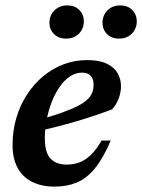

<svg xmlns="http://www.w3.org/2000/svg" viewBox="-20 -679 526 711"><path d="M284 -410Q260 -410 239 -396Q218 -382 201 -357.5Q184 -333 171.8 -301.8Q159.5 -270.5 152.8 -235.8Q146 -201 146 -167Q146 -113.5 167.2 -91.5Q188.5 -69.5 226.5 -69.5Q252.5 -69.5 274.5 -77.8Q296.5 -86 316.5 -105.2Q336.5 -124.5 356 -158.5H390Q362 -92.5 331.2 -55.2Q300.5 -18 264.2 -3Q228 12 182.5 12Q133 12 98 -6Q63 -24 44.8 -58.2Q26.5 -92.5 26.5 -141.5Q26.5 -195.5 40.8 -243.2Q55 -291 80.8 -330Q106.5 -369 141 -397.5Q175.5 -426 216.5 -441.2Q257.5 -456.5 302 -456.5Q347 -456.5 374.8 -443.5Q402.5 -430.5 415.2 -408.5Q428 -386.5 428 -359.5Q428 -336.5 419 -313.2Q410 -290 395 -274Q363.5 -262 329.8 -250.8Q296 -239.5 261 -229.2Q226 -219 190.8 -210Q155.5 -201 121 -193L123 -235Q175 -249.5 211 -262.5Q247 -275.5 269.8 -287.5Q292.5 -299.5 304.8 -311.8Q317 -324 321.8 -337Q326.5 -350 326.5 -365.5Q326.5 -379.5 321.8 -389.2Q317 -399 307.8 -404.5Q298.5 -410 284 -410ZM224.5 -536Q197 -536 180 -553Q163 -570 163 -595Q163 -612.5 171.2 -627Q179.5 -641.5 194.2 -650.2Q209 -659 229 -659Q257 -659 273.8 -642Q290.5 -625 290.5 -599.5Q290.5 -582.5 282.5 -568Q274.5 -553.5 259.8 -544.8Q245 -536 224.5 -536ZM420.5 -536Q393 -536 376.2 -553Q359.5 -570 359.5 -595Q359.5 -612.5 367.5 -627Q375.5 -641.5 390.2 -650.2Q405 -659 425 -659Q453 -659 469.8 -642Q486.5 -625 486.5 -599.5Q486.5 -582.5 478.5 -568Q470.5 -553.5 456 -544.8Q441.5 -536 420.5 -536Z"/></svg>

Font: Newsreader 16pt 16pt SemiBold
Style: Italic
Weight: 600
Italic angle: -17°
Version: Version 1.003